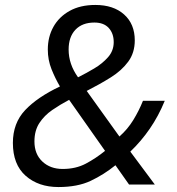

<svg xmlns="http://www.w3.org/2000/svg" viewBox="-20 -745 713 775"><path d="M216 10Q135 10 83.5 -35.5Q32 -81 32 -168Q32 -248 81.5 -300.5Q131 -353 222 -396Q203 -428 188 -465.5Q173 -503 173 -545Q173 -596 195.5 -636.5Q218 -677 261 -701Q304 -725 365 -725Q438 -725 481 -686.5Q524 -648 524 -582Q524 -532 497.5 -496Q471 -460 427 -432.5Q383 -405 330 -378L462 -194Q495 -223 518 -260.5Q541 -298 557 -338H645Q620 -277 585 -226Q550 -175 506 -133L605 0H501L446 -78Q399 -40 346 -15Q293 10 216 10ZM295 -433Q327 -449 360 -468.5Q393 -488 416 -514Q439 -540 439 -575Q439 -610 419 -632Q399 -654 361 -654Q312 -654 284.5 -625Q257 -596 257 -545Q257 -486 295 -433ZM233 -63Q286 -63 326.5 -84.5Q367 -106 404 -136L259 -342Q223 -323 191 -301Q159 -279 139 -248.5Q119 -218 119 -174Q119 -123 151 -93Q183 -63 233 -63Z"/></svg>

Font: Noto Sans IKEA
Style: Italic
Weight: 400
Italic angle: -12°
Designer: Monotype Design Team
Foundry: Monotype Imaging Inc.
Version: Version 2.001